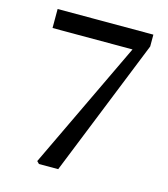

<svg xmlns="http://www.w3.org/2000/svg" viewBox="-99 -722 699 800"><g transform="rotate(15 250.0 -322.0)"><path d="M51 -644H464V-593L226 0H143L133 -10L396 -562H51Z"/></g></svg>

Font: TypoPRO Source Serif Pro
Style: Regular
Weight: 400
Designer: Frank Grießhammer
Foundry: Adobe Systems Incorporated
Version: Version 1.017;PS 1.0;hotconv 1.0.79;makeotf.lib2.5.61930